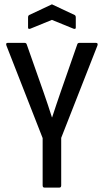

<svg xmlns="http://www.w3.org/2000/svg" viewBox="-20 -849 470 869"><path d="M181 0Q173 0 173 -10V-224L9 -643Q5 -655 15 -655H91Q99 -655 101 -648L177 -432Q187 -404 196.5 -375Q206 -346 215 -318H216Q225 -347 235 -375.5Q245 -404 255 -434L330 -649Q332 -655 340 -655H414Q425 -655 421 -643L257 -225V-10Q257 0 249 0ZM117 -719Q107 -716 107 -724V-770Q107 -778 112 -781L210 -827Q215 -831 220 -827L318 -781Q323 -778 323 -770V-724Q323 -716 313 -719L215 -759Z"/></svg>

Font: Sofia Sans Condensed Medium
Style: Regular
Weight: 500
Designer: Botio Nikoltchev, Ani Petrova
Foundry: lettersoup
Version: Version 4.101; ttfautohint (v1.8.4.7-5d5b)